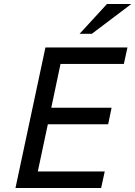

<svg xmlns="http://www.w3.org/2000/svg" viewBox="-20 -935 673 955"><path d="M518 -317H218L168 -82H501L483 0H57L206 -699H614L596 -617H281L235 -399H535ZM376 -767 512 -915H633L437 -767Z"/></svg>

Font: Fragment Mono SC
Style: Italic
Weight: 400
Italic angle: -12°
Monospace: yes
Designer: Wei Huang based on Nimbus Sans by URW Studio, based on Helvetica by Max Miedinger.
Foundry: Wei Huang
Version: Version 1.012; ttfautohint (v1.8.4.7-5d5b)